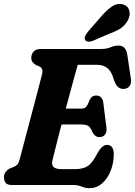

<svg xmlns="http://www.w3.org/2000/svg" viewBox="-20 -952 694 988"><path d="M356.5 0H42Q17.5 0 9 -11.2Q0.5 -22.5 0.5 -39.5Q0.5 -57 10 -68.5Q19.5 -80 31.5 -85.5L50.5 -93Q62.5 -98 69.2 -105.5Q76 -113 81 -131.5Q88 -158 99.8 -202.5Q111.5 -247 125.5 -299.8Q139.5 -352.5 153.5 -405.2Q167.5 -458 179 -502.2Q190.5 -546.5 197 -572.5Q203.5 -599 184 -609.5L165 -617.5Q141 -631 141 -653.5Q141 -674.5 153.5 -687.2Q166 -700 189.5 -700H499.5Q529 -700 549.2 -708.8Q569.5 -717.5 589.5 -717.5Q628 -717.5 635 -670.5L653.5 -546Q656.5 -524 648 -511Q639.5 -498 623 -495Q603.5 -492 589.5 -502.5Q575.5 -513 565 -544.5Q554.5 -583.5 533.2 -601Q512 -618.5 479 -618.5H380Q375 -601.5 365.5 -566.8Q356 -532 343.8 -486.8Q331.5 -441.5 318.5 -393H398Q413 -393 422 -401Q431 -409 440 -435.5Q446.5 -449.5 455 -455Q463.5 -460.5 474.5 -460.5Q491 -460.5 500.2 -450.5Q509.5 -440.5 511.5 -424L527.5 -296.5Q530.5 -271 520 -258.8Q509.5 -246.5 491.5 -246.5Q478 -246.5 469.2 -254.5Q460.5 -262.5 454.5 -274Q445 -298.5 432.5 -305Q420 -311.5 396.5 -311.5H296.5Q280 -247 266.8 -195.2Q253.5 -143.5 249.5 -126Q244.5 -105 255.2 -93.2Q266 -81.5 299 -81.5H364Q407.5 -81.5 432 -97.8Q456.5 -114 481 -163Q505 -206.5 530.5 -206.5Q566 -206.5 565.5 -155.5Q564.5 -108.5 548 -69.5Q531.5 -30.5 504 -7Q476.5 16.5 441 16.5Q419.5 16.5 400.5 8.2Q381.5 0 356.5 0ZM498.5 -864.5Q528 -899.5 556 -918.5Q584 -937.5 614 -929Q639.5 -921 645.5 -897Q651.5 -873 638 -848Q625 -823.5 603.8 -808.2Q582.5 -793 545 -779.5L456.5 -741.5Q444 -736.5 432.8 -738Q421.5 -739.5 417.5 -747.5Q413.5 -757 418.8 -767.5Q424 -778 433 -789.5Z"/></svg>

Font: Fraunces 144pt SuperSoft
Style: Bold Italic
Weight: 700
Italic angle: -16°
Version: Version 1.000;[0bf87f6ff]